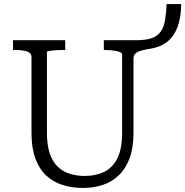

<svg xmlns="http://www.w3.org/2000/svg" viewBox="-20 -908 912 945"><path d="M135 -254V-626Q135 -648 112 -655Q89 -662 55 -662H44V-710H301V-662H293Q280 -662 265 -661.5Q250 -661 238 -659.5Q226 -658 218.5 -656.5Q211 -655 211 -652V-254Q211 -195 224.5 -154Q238 -113 263 -88.5Q288 -64 322.5 -53Q357 -42 397 -42Q451 -42 492.5 -62Q534 -82 557.5 -128.5Q581 -175 581 -254V-641Q581 -646 573.5 -650Q566 -654 554 -656.5Q542 -659 527.5 -660.5Q513 -662 499 -662H491V-710H650Q697 -710 726 -720Q755 -730 770.5 -751.5Q786 -773 792 -807Q798 -841 800 -888H872Q871 -843 863.5 -809Q856 -775 842 -749.5Q828 -724 808.5 -707Q789 -690 763.5 -680Q738 -670 706 -666Q685 -662 669.5 -657Q654 -652 645.5 -643.5Q637 -635 637 -619V-254Q637 -181 618 -129.5Q599 -78 565 -45.5Q531 -13 486 2Q441 17 389 17Q333 17 286.5 2Q240 -13 206 -45.5Q172 -78 153.5 -129.5Q135 -181 135 -254Z"/></svg>

Font: Roboto Serif SemiCondensed Light
Style: Regular
Weight: 300
Width: 4
Designer: Greg Gazdowicz
Foundry: Commercial Type
Version: Version 1.007